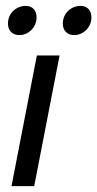

<svg xmlns="http://www.w3.org/2000/svg" viewBox="-20 -631 330 651"><path d="M7 -551C7 -528 21 -512 46 -512C75 -512 104 -537 104 -572C104 -595 91 -611 67 -611C37 -611 7 -588 7 -551ZM19 0H96L182 -443H105ZM193 -551C193 -528 207 -512 232 -512C261 -512 290 -537 290 -572C290 -595 277 -611 253 -611C223 -611 193 -588 193 -551Z"/></svg>

Font: KpSans
Style: Italic
Weight: 400
Italic angle: -11°
Version: Version 0.66